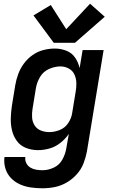

<svg xmlns="http://www.w3.org/2000/svg" viewBox="-20 -799 616 1032"><path d="M208 213Q241 213 274 206.5Q307 200 337.5 182.5Q368 165 392 138.5Q416 112 428.5 80Q441 48 447 16L537 -530H424L408 -433Q401 -464 383.5 -489.5Q366 -515 336.5 -526.5Q307 -538 274 -538Q244 -538 213 -530Q182 -522 155 -503Q128 -484 108.5 -457.5Q89 -431 78 -401Q67 -371 62 -341L44 -231Q39 -197 38 -163.5Q37 -130 44.5 -98.5Q52 -67 70.5 -41.5Q89 -16 119.5 -4Q150 8 184 8Q215 8 246.5 -1Q278 -10 304.5 -31Q331 -52 350 -79L336 0Q331 30 315 59Q299 88 269 102Q239 116 208 116Q191 116 174 113Q157 110 143 101.5Q129 93 121.5 78Q114 63 116 45H4Q0 77 9 106.5Q18 136 38.5 157.5Q59 179 86.5 191.5Q114 204 145 208.5Q176 213 208 213ZM245 -89Q221 -89 199.5 -97.5Q178 -106 166 -125Q154 -144 152.5 -167.5Q151 -191 155 -215L173 -325Q178 -356 195 -385Q212 -414 243 -428Q274 -442 305 -442Q329 -442 350 -430.5Q371 -419 380.5 -397.5Q390 -376 390.5 -351.5Q391 -327 386 -302L368 -192Q364 -164 347 -138Q330 -112 301.5 -100.5Q273 -89 245 -89ZM269 -569H383L543 -709L464 -779L336 -642L253 -772L160 -716Z"/></svg>

Font: Iosevka Sparkle Semibold
Style: Italic
Weight: 600
Italic angle: -9°
Designer: Belleve Invis
Foundry: Belleve Invis
Version: Version 4.5.0; ttfautohint (v1.8.3)